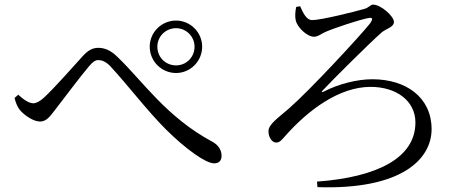

<svg xmlns="http://www.w3.org/2000/svg" viewBox="-20 -774 2040 831"><path d="M628 -572C628 -509 679 -458 742 -458C804 -458 855 -509 855 -572C855 -634 804 -685 742 -685C679 -685 628 -634 628 -572ZM661 -572C661 -616 697 -652 742 -652C786 -652 822 -616 822 -572C822 -526 786 -491 742 -491C697 -491 661 -526 661 -572ZM43 -350C48 -330 55 -311 66 -298C87 -273 126 -248 153 -248C181 -248 196 -269 221 -302C259 -351 330 -446 366 -488C381 -506 393 -514 405 -514C420 -514 437 -508 456 -489C534 -405 614 -298 699 -213C784 -129 870 -67 907 -67C929 -67 939 -80 939 -100C939 -123 926 -146 900 -160C699 -268 597 -424 489 -527C458 -558 431 -567 405 -567C379 -567 359 -554 338 -531C300 -489 218 -396 172 -353C154 -336 137 -327 124 -327C106 -327 83 -342 59 -364Z M1279 -747C1292 -718 1306 -687 1331 -687C1370 -687 1518 -724 1555 -735C1577 -740 1582 -754 1595 -754C1628 -754 1685 -704 1685 -679C1685 -656 1651 -650 1631 -633C1579 -587 1420 -429 1378 -384C1369 -375 1372 -373 1382 -378C1446 -411 1526 -431 1592 -431C1738 -431 1848 -352 1848 -215C1848 -85 1718 48 1354 36L1352 12C1612 -7 1778 -90 1778 -244C1778 -337 1696 -398 1584 -398C1448 -398 1314 -298 1214 -185C1199 -168 1191 -157 1175 -157C1157 -157 1142 -180 1142 -206C1142 -236 1183 -263 1230 -304C1323 -385 1539 -619 1582 -673C1594 -691 1596 -701 1570 -695C1531 -687 1428 -653 1389 -636C1370 -628 1357 -615 1339 -615C1308 -615 1266 -657 1260 -686C1256 -702 1258 -726 1262 -744Z"/></svg>

Font: Noto Serif CJK TC
Style: Regular
Weight: 400
Designer: Ryoko NISHIZUKA 西塚涼子 (kana & ideographs); Frank Grießhammer (Latin, Greek & Cyrillic); Wenlong ZHANG 张文龙 (bopomofo); San
Foundry: Adobe
Version: Version 2.001;hotconv 1.1.0;makeotfexe 2.6.0